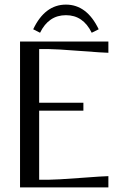

<svg xmlns="http://www.w3.org/2000/svg" viewBox="-20 -813 531 833"><path d="M124 -686Q174.8 -793 266.1 -793Q356.9 -793 408.2 -686L377.9 -670.9Q340.8 -747.1 266.1 -747.1Q190.9 -747.1 153.8 -670.9ZM66.9 -632.8H450.2V-584Q431.6 -584 327.4 -592Q223.1 -600.1 190.9 -600.1H149.9V-367.2H341.8V-333H149.9V-33.2H190.9Q223.1 -33.2 327.4 -41Q431.6 -48.8 450.2 -48.8V0H66.9Z"/></svg>

Font: Resagokr
Style: Regular
Weight: 500
Designer: gluk
Foundry: gluk
Version: Version 0.95